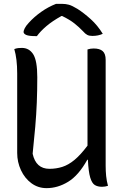

<svg xmlns="http://www.w3.org/2000/svg" viewBox="-20 -958 640 994"><path d="M221 16Q177 16 142.5 -9.5Q108 -35 88.5 -77Q69 -119 69 -166V-578Q69 -653 54 -704Q65 -708 74 -709Q83 -710 93 -710Q131 -710 152 -677Q173 -644 173 -558Q173 -489 170.5 -427Q168 -365 162.5 -301.5Q157 -238 149 -162Q166 -84 236 -84Q271 -84 302.5 -94Q334 -104 365.5 -130Q397 -156 433 -204V-206V-702Q448 -707 465 -707Q496 -707 511.5 -693.5Q527 -680 527 -648V-100Q527 -72 529.5 -47Q532 -22 539 4Q524 9 508 9Q486 9 471 0Q456 -9 447 -39Q438 -69 435 -131H432Q387 -50 333 -17Q279 16 221 16ZM270 -938H302Q320 -938 336.5 -933.5Q353 -929 381 -912Q414 -891 449.5 -859Q485 -827 512 -783Q489 -772 458 -772Q442 -772 431.5 -777.5Q421 -783 410 -796Q389 -818 365 -837Q341 -856 302 -875H298Q251 -849 220 -822.5Q189 -796 171 -771H165Q130 -771 116 -777Q102 -783 102 -793Q102 -799 108 -811.5Q114 -824 129 -840Q156 -870 192.5 -896Q229 -922 270 -938Z"/></svg>

Font: Recursive Mn Csl St
Style: Regular
Weight: 400
Monospace: yes
Version: Version 1.079;hotconv 1.0.112;makeotfexe 2.5.65598; ttfautoh